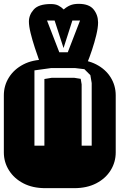

<svg xmlns="http://www.w3.org/2000/svg" viewBox="-22 -979 622 999"><path d="M213.9 0Q147.9 0 99.6 -25.1Q51.3 -50.3 24.7 -92.8Q-2 -135.3 -2 -186V-482.9Q-2 -534.2 24.7 -576.4Q51.3 -618.7 99.6 -643.8Q147.9 -668.9 213.9 -668.9H364.3Q430.2 -668.9 478.8 -643.8Q527.3 -618.7 553.7 -576.4Q580.1 -534.2 580.1 -482.9V-186Q580.1 -135.3 553.7 -92.8Q527.3 -50.3 478.8 -25.1Q430.2 0 364.3 0ZM157.2 -221.2H209V-567.9L247.1 -574.2H364.3L397.9 -568.8L402.8 -540V-221.2H455.1V-546.9L448.2 -587.9L417 -619.1L367.2 -625H245.1L157.2 -612.8ZM186.5 -650.9Q172.9 -689.5 159.4 -730.2Q146 -771 137.2 -807.1Q128.4 -843.3 128.4 -866.7Q128.4 -901.4 153.8 -929.7Q179.2 -958 242.2 -958Q266.6 -958 281.7 -950.2Q296.9 -942.4 309.6 -929.7Q324.7 -943.4 342.8 -951.2Q360.8 -959 387.2 -959Q441.4 -959 464.8 -930.2Q488.3 -901.4 488.3 -861.8Q488.3 -835.4 479 -796.6Q469.7 -757.8 456.5 -718.5Q443.4 -679.2 431.6 -650.9ZM286.6 -707H330.6L394.5 -872.1H354.5L308.6 -729L262.2 -872.1H222.7Z"/></svg>

Font: Monofett
Style: Regular
Weight: 400
Designer: Vernon Adams
Foundry: Vernon Adams
Version: Version 1.100; ttfautohint (v1.8.4.7-5d5b);gftools[0.9.28]